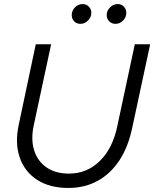

<svg xmlns="http://www.w3.org/2000/svg" viewBox="-20 -919 763 950"><path d="M318 11Q226 11 164 -29Q102 -69 77.5 -140Q53 -211 73 -303L157 -700H233L147 -299Q132 -229 149 -175Q166 -121 210.5 -90.5Q255 -60 321 -60Q410 -60 473.5 -122Q537 -184 560 -293L647 -700H723L635 -290Q615 -193 571 -126Q527 -59 463 -24Q399 11 318 11ZM378 -801Q359 -801 347 -813.5Q335 -826 335 -844.8Q335 -866 350.8 -882.5Q366.6 -899 389 -899Q407.2 -899 419.6 -886.1Q432 -873.1 432 -855Q432 -834 415.5 -817.5Q399 -801 378 -801ZM551 -801Q533 -801 520.5 -813.5Q508 -826 508 -844.8Q508 -866 524.5 -882.5Q541 -899 562.8 -899Q580.7 -899 592.8 -886.1Q605 -873.1 605 -855Q605 -834 589.2 -817.5Q573.4 -801 551 -801Z"/></svg>

Font: Red Hat Display
Style: Italic
Weight: 300
Italic angle: -12°
Designer: Pentagram, MCKL
Foundry: Pentagram, MCKL
Version: Version 1.023